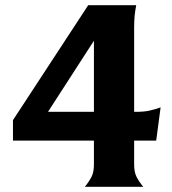

<svg xmlns="http://www.w3.org/2000/svg" viewBox="-20 -720 664 740"><path d="M505 -700Q501 -679 499 -660Q497 -641 497 -612V-289H504Q535 -289 555.5 -293.5Q576 -298 599 -306L582 -178H497V-86Q497 -57 506 -39Q515 -21 532 0H307Q324 -21 333 -39Q342 -57 342 -86V-178H30V-257L320 -700ZM342 -289V-563L165 -289Z"/></svg>

Font: LT Museum
Style: Bold
Weight: 700
Designer: Daniel Lyons
Foundry: LyonsType
Version: Version 1.010